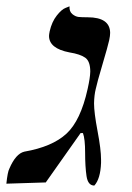

<svg xmlns="http://www.w3.org/2000/svg" viewBox="-59 -574 414 600"><path d="M240.2 -295.9Q235.4 -276.9 234.9 -251Q234.9 -222.2 245.8 -164.6Q256.8 -106.9 256.8 -75.2V-64.9Q254.9 -15.1 235.8 5.9Q215.8 5.9 211.4 -23.7Q207 -53.2 207 -96.7Q207 -140.1 200.2 -158.2H192.9L84 -3.9L-39.1 0Q-35.2 -37.1 -29.8 -46.9Q-9.8 -93.8 17.1 -100.1Q104 -115.2 148.4 -156Q192.9 -196.8 214.8 -295.9Q222.7 -331.1 223.1 -350.1Q223.1 -382.3 207.5 -393.6Q191.9 -404.8 158.2 -410.2Q94.2 -422.4 94.2 -461.9Q94.2 -465.8 96.2 -476.1Q103 -505.9 118.4 -525.4Q133.8 -544.9 146 -549.3L158.2 -554.2Q157.2 -538.1 167 -530Q176.8 -522 186.8 -521Q196.8 -520 214.8 -520Q284.7 -520 285.2 -471.2Q285.2 -462.4 282.2 -448.2Q278.3 -430.2 261.2 -372.6Q244.1 -314.9 240.2 -295.9Z"/></svg>

Font: Linux Libertine
Style: Italic
Weight: 400
Italic angle: -12°
Designer: Philipp H. Poll
Foundry: Philipp H. Poll
Version: Version 5.1.6 ; ttfautohint (v0.9)